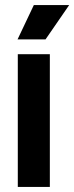

<svg xmlns="http://www.w3.org/2000/svg" viewBox="-20 -735 292 755"><path d="M50 0V-522H176V0ZM159 -580H49L113 -715H252Z"/></svg>

Font: Bricolage Grotesque 72pt SemiBold
Style: Regular
Weight: 600
Version: Version 1.001;gftools[0.9.33.dev8+g029e19f]